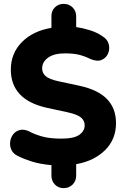

<svg xmlns="http://www.w3.org/2000/svg" viewBox="-20 -849 640 993"><path d="M309 124Q282 124 264 105.5Q246 87 246 59V5Q188 0 145 -13.5Q102 -27 73 -42Q49 -53 39.5 -73Q30 -93 32.5 -115Q35 -137 48 -154Q61 -171 82 -176.5Q103 -182 130 -170Q152 -157 193 -144.5Q234 -132 297 -132Q363 -132 390.5 -152Q418 -172 418 -201Q418 -225 399 -241Q380 -257 331 -268L220 -292Q36 -334 36 -489Q36 -573 93 -631Q150 -689 246 -705V-764Q245 -792 263.5 -810.5Q282 -829 309 -829Q337 -829 355.5 -810.5Q374 -792 374 -764V-709Q409 -704 445.5 -692.5Q482 -681 509 -662Q535 -647 542 -622Q549 -597 539.5 -573.5Q530 -550 506.5 -539.5Q483 -529 447 -544Q422 -557 392 -565Q362 -573 316 -573Q260 -573 229 -551Q198 -529 198 -495Q198 -471 216.5 -455Q235 -439 281 -429L393 -405Q488 -384 534 -336Q580 -288 580 -212Q580 -128 523 -72Q466 -16 374 0V59Q374 87 355.5 105.5Q337 124 309 124Z"/></svg>

Font: Chiron GoRound TC EB
Style: Regular
Weight: 700
Designer: Ryoko NISHIZUKA 西塚涼子 (kana, bopomofo & ideographs); Paul D. Hunt (Latin, Greek & Cyrillic); Sandoll Communications 산돌커뮤니
Foundry: Adobe
Version: Version 1.000;hotconv 1.1.1;makeotfexe 2.6.0